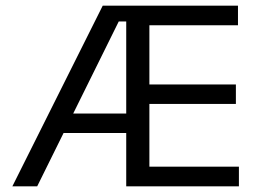

<svg xmlns="http://www.w3.org/2000/svg" viewBox="-20 -659 914 679"><path d="M111.5 0H23.7L343.3 -639H440.5V-583H399.9ZM455.7 -188.7H172.9V-257.6H455.7ZM824.9 0H450.9V-69.7H824.9ZM508.3 0H426.4V-639H508.3ZM814.2 -291.5H473.3V-360.4H814.2ZM821.6 -569.7H450.3V-639H821.6Z"/></svg>

Font: Anek Kannada Medium
Style: Regular
Weight: 500
Designer: Vaishnavi Murthy, Maithili Shingre (Kannada) & Yesha Goshar (Latin)
Foundry: Ek Type
Version: Version 1.003